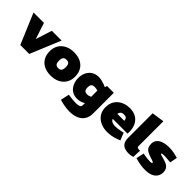

<svg xmlns="http://www.w3.org/2000/svg" viewBox="124 -1857 3153 3153"><g transform="rotate(45 1700.0 -280.5)"><path d="M229 6 5 -525H247L338 -247H341L430 -525H657L437 6Z M936 10Q843 10 777.5 -23.5Q712 -57 677 -118.5Q642 -180 642 -263Q642 -346 679 -407Q716 -468 783 -501.5Q850 -535 940 -535Q1032 -535 1098 -501.5Q1164 -468 1199 -406.5Q1234 -345 1234 -262Q1234 -179 1196.5 -118Q1159 -57 1092 -23.5Q1025 10 936 10ZM938 -165Q963 -165 980 -173.5Q997 -182 1006 -203Q1015 -224 1015 -262Q1015 -301 1006.5 -322Q998 -343 981 -351.5Q964 -360 938 -360Q914 -360 896.5 -351.5Q879 -343 869.5 -322Q860 -301 860 -262Q860 -224 869 -203Q878 -182 895.5 -173.5Q913 -165 938 -165Z M1574 209Q1528 209 1479 202Q1430 195 1380 182L1337 171L1370 20L1411 25Q1446 29 1480.5 33Q1515 37 1546 37Q1593 37 1623.5 25Q1654 13 1654 -20V-69L1635 -59Q1606 -43 1575.5 -35.5Q1545 -28 1514 -28Q1452 -28 1408.5 -50.5Q1365 -73 1337.5 -110Q1310 -147 1297 -192Q1284 -237 1284 -281Q1284 -354 1311.5 -411.5Q1339 -469 1390.5 -502Q1442 -535 1514 -535Q1546 -535 1583 -526.5Q1620 -518 1649 -507L1701 -486L1712 -525H1870V-46Q1870 42 1831 98.5Q1792 155 1725 182Q1658 209 1574 209ZM1502 -283Q1502 -249 1511 -229.5Q1520 -210 1538 -202.5Q1556 -195 1582 -195Q1593 -195 1607 -198.5Q1621 -202 1634 -208L1654 -215L1653 -360L1631 -365Q1621 -367 1608.5 -369Q1596 -371 1582 -371Q1553 -371 1535 -362Q1517 -353 1509.5 -334Q1502 -315 1502 -283Z M2245 9Q2161 9 2091.5 -22.5Q2022 -54 1981 -114.5Q1940 -175 1940 -262Q1940 -330 1964.5 -381.5Q1989 -433 2031 -467Q2073 -501 2126 -518Q2179 -535 2237 -535Q2320 -535 2379.5 -501Q2439 -467 2471.5 -404.5Q2504 -342 2504 -255V-210H2160Q2168 -188 2184 -175Q2200 -162 2224 -156.5Q2248 -151 2279 -151Q2304 -151 2333 -154.5Q2362 -158 2394 -165L2447 -176L2499 -48L2442 -27Q2392 -8 2342 0.5Q2292 9 2245 9ZM2155 -321H2318Q2314 -358 2297 -375Q2280 -392 2242 -392Q2220 -392 2202 -385.5Q2184 -379 2172.5 -364Q2161 -349 2155 -321Z M2750 9Q2648 9 2603.5 -35.5Q2559 -80 2559 -163V-738L2776 -770V-190Q2776 -174 2788 -165.5Q2800 -157 2823 -157Q2828 -157 2834 -157.5Q2840 -158 2847 -158L2841 -7Q2822 0 2797.5 4.5Q2773 9 2750 9Z M3129 9Q3078 9 3024 1Q2970 -7 2917 -22L2892 -29L2922 -166L2946 -161Q2987 -154 3023 -150Q3059 -146 3093 -146Q3112 -146 3122.5 -150Q3133 -154 3133 -162Q3133 -168 3126.5 -173Q3120 -178 3103.5 -184Q3087 -190 3058 -199Q2995 -218 2959.5 -239.5Q2924 -261 2909.5 -292.5Q2895 -324 2895 -372Q2897 -425 2927.5 -461Q2958 -497 3014 -516Q3070 -535 3148 -535Q3194 -535 3241.5 -528Q3289 -521 3344 -504L3358 -500L3333 -372L3309 -374Q3269 -378 3238 -380Q3207 -382 3187 -382Q3159 -382 3142.5 -378.5Q3126 -375 3126 -368Q3126 -363 3131.5 -359Q3137 -355 3157.5 -349Q3178 -343 3221 -331Q3273 -318 3306 -297.5Q3339 -277 3354.5 -247.5Q3370 -218 3370 -177Q3370 -119 3341 -77Q3312 -35 3258.5 -13Q3205 9 3129 9Z"/></g></svg>

Font: REM Black
Style: Regular
Weight: 900
Designer: Octavio Pardo
Foundry: Ashler Design
Version: Version 1.005;gftools[0.9.28]